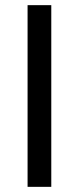

<svg xmlns="http://www.w3.org/2000/svg" viewBox="-20 -725 305 745"><path d="M87 0V-705H179V0Z"/></svg>

Font: Nunito Sans 10pt SemiCondensed Medium
Style: Regular
Weight: 500
Width: 4
Designer: Vernon Adams
Foundry: Vernon Adams
Version: Version 3.101;gftools[0.9.27]